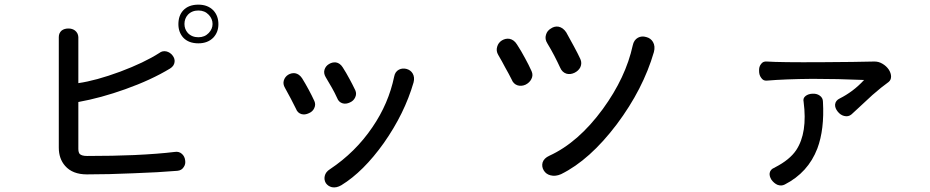

<svg xmlns="http://www.w3.org/2000/svg" viewBox="-20 -822 4040 834"><path d="M235.4 -661.1V-180.7Q235.4 -132.8 262.7 -101.6Q294.9 -64.5 357.4 -64.5Q452.1 -64.5 558.6 -69.3Q669.9 -73.2 751 -80.1Q769.5 -82 778.3 -96.7Q787.1 -109.4 784.2 -126Q782.2 -142.6 770.5 -153.3Q757.8 -165 739.3 -162.1Q668 -153.3 561.5 -148.4Q472.7 -144.5 358.4 -144.5Q335 -144.5 326.2 -153.3Q320.3 -160.2 320.3 -175.8V-378.9Q418 -396.5 524.4 -434.6Q636.7 -474.6 718.8 -524.4Q736.3 -535.2 738.3 -552.7Q740.2 -567.4 729.5 -581.1Q718.8 -594.7 703.1 -598.6Q685.5 -602.5 671.9 -591.8Q606.4 -549.8 502 -510.7Q396.5 -471.7 320.3 -460.9V-661.1Q319.3 -678.7 305.7 -689.5Q293.9 -698.2 277.3 -698.2Q259.8 -698.2 248 -689.5Q235.4 -678.7 235.4 -661.1ZM841.8 -801.8Q798.8 -801.8 775.4 -776.4Q754.9 -753.9 754.9 -716.8Q754.9 -682.6 775.4 -659.2Q798.8 -633.8 841.8 -633.8Q882.8 -633.8 907.2 -659.2Q928.7 -682.6 928.7 -716.8Q928.7 -752.9 907.2 -776.4Q882.8 -801.8 841.8 -801.8ZM841.8 -776.4Q869.1 -776.4 886.7 -757.8Q903.3 -740.2 903.3 -717.8Q903.3 -696.3 886.7 -678.7Q869.1 -660.2 841.8 -660.2Q813.5 -660.2 795.9 -678.7Q781.2 -695.3 781.2 -717.8Q781.2 -741.2 795.9 -757.8Q813.5 -776.4 841.8 -776.4Z M1468.8 -529.3Q1457 -547.9 1439.5 -550.8Q1423.8 -552.7 1409.2 -543.9Q1394.5 -535.2 1389.6 -519.5Q1384.8 -503.9 1394.5 -487.3Q1408.2 -464.8 1421.9 -440.4Q1434.6 -418 1444.3 -396.5Q1451.2 -377.9 1468.8 -373Q1483.4 -369.1 1500 -377Q1515.6 -383.8 1522.5 -398.4Q1530.3 -414.1 1523.4 -429.7Q1509.8 -458 1499 -477.5Q1483.4 -506.8 1468.8 -529.3ZM1292 -482.4Q1279.3 -501 1261.7 -503.9Q1246.1 -505.9 1231.4 -497.1Q1217.8 -488.3 1212.9 -472.7Q1208 -457 1217.8 -440.4Q1230.5 -418 1243.2 -393.6Q1254.9 -371.1 1265.6 -349.6Q1272.5 -331.1 1290 -326.2Q1304.7 -322.3 1321.3 -330.1Q1337.9 -336.9 1344.7 -351.6Q1352.5 -367.2 1345.7 -382.8Q1334 -408.2 1321.3 -431.6Q1306.6 -459 1292 -482.4ZM1776.4 -463.9Q1782.2 -486.3 1772.5 -502.9Q1763.7 -517.6 1746.1 -522.5Q1728.5 -527.3 1712.9 -519.5Q1696.3 -510.7 1692.4 -490.2Q1668 -372.1 1597.7 -269.5Q1524.4 -161.1 1413.1 -86.9Q1394.5 -75.2 1390.6 -57.6Q1386.7 -41 1395.5 -26.4Q1405.3 -12.7 1421.9 -8.8Q1441.4 -4.9 1462.9 -17.6Q1558.6 -76.2 1647.5 -201.2Q1737.3 -329.1 1776.4 -463.9Z M2439.5 -681.6Q2425.8 -702.1 2406.2 -706.1Q2388.7 -709 2373 -698.2Q2356.4 -688.5 2351.6 -670.9Q2345.7 -652.3 2357.4 -633.8Q2374 -606.4 2387.7 -580.1Q2402.3 -551.8 2413.1 -528.3Q2421.9 -507.8 2440.4 -502Q2457 -497.1 2475.6 -505.9Q2493.2 -514.6 2501 -530.3Q2508.8 -547.9 2501 -565.4Q2490.2 -588.9 2472.7 -621.1Q2460 -644.5 2439.5 -681.6ZM2225.6 -628.9Q2212.9 -649.4 2193.4 -653.3Q2176.8 -656.2 2160.2 -646.5Q2144.5 -636.7 2139.6 -619.1Q2133.8 -600.6 2144.5 -583Q2161.1 -554.7 2174.8 -528.3Q2190.4 -501 2202.1 -477.5Q2210 -457 2228.5 -451.2Q2245.1 -446.3 2262.7 -454.1Q2280.3 -462.9 2288.1 -478.5Q2296.9 -495.1 2289.1 -512.7Q2276.4 -541 2260.7 -569.3Q2244.1 -600.6 2225.6 -628.9ZM2820.3 -595.7Q2827.1 -621.1 2816.4 -639.6Q2806.6 -656.2 2787.1 -661.1Q2767.6 -667 2751 -658.2Q2733.4 -648.4 2728.5 -625Q2698.2 -485.4 2598.6 -348.6Q2492.2 -203.1 2366.2 -145.5Q2342.8 -134.8 2336.9 -116.2Q2332 -98.6 2341.8 -82Q2351.6 -65.4 2371.1 -60.5Q2392.6 -54.7 2417 -65.4Q2542 -127 2659.2 -282.2Q2773.4 -434.6 2820.3 -595.7Z M3311.5 -554.7Q3293.9 -556.6 3285.2 -543Q3276.4 -532.2 3277.3 -513.7Q3277.3 -496.1 3286.1 -484.4Q3294.9 -470.7 3309.6 -471.7Q3389.6 -478.5 3508.8 -479.5Q3620.1 -479.5 3733.4 -474.6Q3709 -448.2 3681.6 -427.7Q3655.3 -408.2 3627.9 -394.5Q3609.4 -385.7 3607.4 -368.2Q3606.4 -352.5 3619.1 -336.9Q3630.9 -322.3 3646.5 -318.4Q3665 -313.5 3678.7 -325.2L3704.1 -348.6Q3747.1 -388.7 3769.5 -409.2Q3809.6 -444.3 3839.8 -465.8Q3850.6 -474.6 3850.6 -489.3Q3850.6 -503.9 3840.8 -519.5Q3830.1 -535.2 3813.5 -544.9Q3795.9 -555.7 3775.4 -554.7Q3703.1 -552.7 3545.9 -551.8Q3369.1 -550.8 3311.5 -554.7ZM3470.7 -379.9Q3488.3 -245.1 3438.5 -169.9Q3410.2 -127.9 3347.7 -95.7L3344.7 -93.8Q3326.2 -86.9 3323.2 -70.3Q3321.3 -56.6 3331.1 -41Q3341.8 -26.4 3356.4 -19.5Q3374 -12.7 3388.7 -20.5Q3490.2 -72.3 3530.3 -176.8Q3561.5 -259.8 3554.7 -379.9Q3554.7 -397.5 3540 -407.2Q3527.3 -416 3508.8 -415Q3491.2 -414.1 3479.5 -405.3Q3466.8 -395.5 3470.7 -379.9Z"/></svg>

Font: Gungsuh
Style: Regular
Weight: 400
Version: Version 2.21